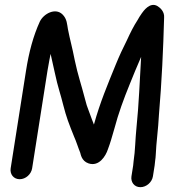

<svg xmlns="http://www.w3.org/2000/svg" viewBox="-20 -693 701 796"><path d="M185.1 -446C186.4 -453.9 187.6 -460.1 189.8 -469.5C200.4 -425.5 214 -354.6 225.5 -318.3C237.5 -279.9 247.7 -230.4 261.3 -193.4C269.1 -172.1 277.4 -150.2 287.3 -126.2C296.2 -106.8 303.7 -81.4 312.7 -59.6C314.5 -55.1 317.3 -25.7 346.8 -15.7C390.8 -0.8 418.3 -46.4 427.1 -73.4C438.5 -104.1 441.7 -116.6 453.7 -158C471.3 -224.4 492.8 -282.4 517 -341.9C532.6 -380.2 547.8 -418.4 565.1 -457.2C559.4 -362.4 555.8 -259.9 545.8 -163.7C540.8 -116.4 540.7 -67.8 533.9 -25C532.9 -18.7 532.8 -11.7 532.1 -7L525 38C521.4 61 535.9 83 562 83C586.7 83 610.1 62.8 614 38L621.1 -7C622.1 -13.2 622.8 -19.6 623.4 -28C624.3 -33.7 625.4 -43.2 625.6 -49.4C627.8 -103.8 636 -156 638.9 -216.3C650.6 -353.3 656.8 -488.2 660.4 -620.1C662.3 -644.5 645 -660.1 633.9 -667.1C601.6 -687.7 573.5 -645.3 568 -637.9C560.5 -627.6 554.7 -617.7 551.1 -611C533.6 -584.1 520.3 -557.1 505.9 -525.7C489.8 -494 474.9 -462 459.4 -424.1C426.6 -343.4 394.9 -268.9 369.4 -176.6C366.8 -182.5 363.9 -189.9 361.3 -197.4L347 -236.1C341.9 -248.2 337.1 -263.4 331.9 -284.5C317.6 -340.6 302.7 -381.9 290.1 -442.4C278.8 -500.6 270.1 -527.8 261.6 -572.3C258 -590.7 258.5 -614.7 238.6 -633.7C209.3 -661.8 161.3 -636.7 145.1 -603.5C117.7 -543.6 99.8 -475.9 87.9 -400L24.2 5C20.4 29.1 36.4 50 61.6 50C86.8 50 109.4 29.1 113.2 5L176.9 -400C179.4 -416.1 182.8 -431.3 185.1 -446Z"/></svg>

Font: Just Breathe
Style: BdObl3
Weight: 400
Foundry: Cannot Into Space Fonts
Version: Version 0.72